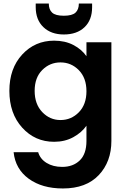

<svg xmlns="http://www.w3.org/2000/svg" viewBox="-20 -793 718 1086"><path d="M33 -279Q33 -406 105.5 -484.5Q178 -563 286 -563Q348 -563 395 -538.5Q442 -514 469 -475V-554H610V4Q610 122 538.5 197.5Q467 273 336 273Q218 273 142.5 218Q67 163 57 68H196Q207 106 243.5 128.5Q280 151 332 151Q393 151 431 114.5Q469 78 469 4V-82Q442 -43 394.5 -17Q347 9 286 9Q178 9 105.5 -71Q33 -151 33 -279ZM322 -440Q262 -440 219 -397Q176 -354 176 -279Q176 -204 219 -159Q262 -114 322 -114Q383 -114 426 -158Q469 -202 469 -277Q469 -352 426 -396Q383 -440 322 -440ZM501 -752Q501 -680 458 -639Q415 -598 341 -598Q269 -598 225.5 -639.5Q182 -681 182 -753V-773H256Q256 -739 275 -721.5Q294 -704 341 -704Q388 -704 407 -721.5Q426 -739 426 -773H501Z"/></svg>

Font: SVN-Poppins SemiBold
Style: Regular
Weight: 600
Designer: Ninad Kale (Devanagari), Jonny Pinhorn (Latin)
Foundry: Indian Type Foundry
Version: Version 3.002 2017